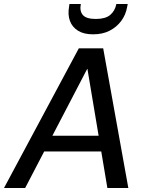

<svg xmlns="http://www.w3.org/2000/svg" viewBox="-42 -942 728 962"><path d="M-22 0 353 -700H475L601 0H496L396 -597H395L84 0ZM113 -183 153 -262H508L521 -183ZM424 -770Q378 -770 349 -788Q320 -806 308.5 -837Q297 -868 304 -908L306 -922H363Q356 -887 373 -867Q390 -847 438 -847Q486 -847 510 -867Q534 -887 541 -922H598L595 -907Q588 -867 565 -836.5Q542 -806 507 -788Q472 -770 424 -770Z"/></svg>

Font: DM Sans 28pt Medium
Style: Italic
Weight: 500
Italic angle: -10°
Version: Version 4.004;gftools[0.9.30]